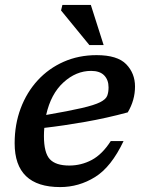

<svg xmlns="http://www.w3.org/2000/svg" viewBox="-20 -749 588 780"><path d="M482 -176Q432 -70.5 366.2 -29.8Q300.5 11 224.5 11Q39.5 11 39.5 -167Q39.5 -243.5 64 -308.8Q88.5 -374 133 -422.5Q177.5 -471 238.5 -498Q299.5 -525 372.5 -525Q457 -525 492.8 -488Q528.5 -451 528.5 -397.5Q528.5 -342 499 -292.5Q414.5 -269.5 326.5 -254Q238.5 -238.5 160 -229.5Q158.5 -213.5 158.5 -196.5Q158.5 -128 182.5 -102.2Q206.5 -76.5 261.5 -76.5Q310 -76.5 352.8 -99.2Q395.5 -122 430 -176ZM350 -461Q289 -461 237.8 -414.2Q186.5 -367.5 167.5 -282Q260 -298 311.8 -310Q363.5 -322 386.8 -333.8Q410 -345.5 415.5 -359.8Q421 -374 421 -394Q421 -424.5 403.2 -442.8Q385.5 -461 350 -461ZM401 -566H343L228 -706.5L233.5 -729H349Z"/></svg>

Font: Newsreader 6pt Medium
Style: Italic
Weight: 500
Italic angle: -17°
Designer: Hugues Gentile
Foundry: Production Type
Version: Version 1.003; ttfautohint (v1.8.3)